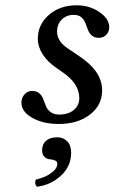

<svg xmlns="http://www.w3.org/2000/svg" viewBox="-20 -459 433 726"><path d="M61 -70.8Q61 -89.4 72.8 -102.3Q84.5 -115.2 101.1 -115.2Q118.7 -115.2 128.9 -106Q139.2 -96.7 143.8 -83.7Q148.4 -70.8 153.8 -57.6Q159.2 -44.4 171.4 -35.2Q183.6 -25.9 204.1 -25.9Q238.3 -25.9 259 -43Q279.8 -60.1 279.8 -87.9Q279.8 -142.6 217.8 -185.1L191.9 -203.1Q159.2 -225.6 141.1 -254.2Q123 -282.7 123 -312Q123 -366.2 164.8 -402.6Q206.5 -439 270 -439Q317.9 -439 355.5 -413.6Q393.1 -388.2 393.1 -356Q393.1 -338.9 381.8 -327.4Q370.6 -315.9 354 -315.9Q336.9 -315.9 326.9 -325Q316.9 -334 312.3 -346.7Q307.6 -359.4 302.7 -372.1Q297.9 -384.8 287.4 -393.8Q276.9 -402.8 258.8 -402.8Q231 -402.8 213.4 -385Q195.8 -367.2 195.8 -339.8Q195.8 -302.2 237.8 -274.9L269 -253.9Q319.3 -221.7 342.8 -188.5Q366.2 -155.3 366.2 -117.2Q366.2 -61.5 320.3 -25.9Q274.4 9.8 202.1 9.8Q143.1 9.8 102.1 -13.4Q61 -36.6 61 -70.8ZM196.8 60.1Q219.2 60.1 234.1 75.2Q249 90.3 249 118.2Q249 169.9 210.4 205.3Q171.9 240.7 119.1 247.1Q109.4 235.4 115.2 220.2Q131.3 216.3 147.9 209.7Q164.6 203.1 180.7 189.5Q196.8 175.8 196.8 160.2Q196.8 151.4 187.7 147.7Q178.7 144 168 143.3Q157.2 142.6 148.2 134Q139.2 125.5 139.2 108.9Q139.2 86.4 154.3 73.2Q169.4 60.1 196.8 60.1Z"/></svg>

Font: Common Serif Medium
Style: Italic
Weight: 500
Italic angle: -12°
Designer: Philipp H. Poll, Khaled Hosny
Foundry: Stefan Peev, Context Ltd.
Version: Version 1.026